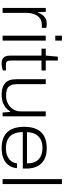

<svg xmlns="http://www.w3.org/2000/svg" viewBox="763 -1526 775 2341"><g transform="rotate(90 1150.5 -355.5)"><path d="M77 0V-526H124L130 -430H136Q141 -452 156 -477Q171 -502 199 -520Q227 -538 270 -538Q285 -538 298.5 -536Q312 -534 320 -532V-478H286Q243 -478 214.5 -461.5Q186 -445 169 -417.5Q152 -390 144.5 -357.5Q137 -325 137 -294V0Z M415 -642V-723H475V-642ZM415 0V-526H475V0Z M753 12Q720 12 698.5 0.5Q677 -11 667.5 -33.5Q658 -56 658 -89V-474H573V-526H658L671 -673H718V-526H839V-474H718V-106Q718 -72 726.5 -56Q735 -40 770 -40H839V-3Q827 2 812 5Q797 8 781.5 10Q766 12 753 12Z M1134 12Q1045 12 995.5 -28.5Q946 -69 946 -168V-526H1006V-176Q1006 -132 1017 -105.5Q1028 -79 1047.5 -65Q1067 -51 1093.5 -46.5Q1120 -42 1150 -42Q1197 -42 1239.5 -63Q1282 -84 1310 -124.5Q1338 -165 1338 -220V-526H1398V0H1352L1345 -91H1338Q1311 -50 1278 -27.5Q1245 -5 1208 3.5Q1171 12 1134 12Z M1784 12Q1701 12 1643.5 -17.5Q1586 -47 1556 -108.5Q1526 -170 1526 -263Q1526 -356 1556 -417Q1586 -478 1644 -508Q1702 -538 1787 -538Q1872 -538 1927 -507Q1982 -476 2008.5 -421.5Q2035 -367 2035 -295V-246H1590Q1591 -171 1616 -125.5Q1641 -80 1685 -60Q1729 -40 1788 -40Q1836 -40 1870 -52.5Q1904 -65 1926 -84.5Q1948 -104 1959 -128Q1970 -152 1971 -175H2030Q2029 -142 2015 -109Q2001 -76 1972.5 -48.5Q1944 -21 1897 -4.5Q1850 12 1784 12ZM1591 -297H1972Q1972 -351 1957 -387.5Q1942 -424 1915.5 -445.5Q1889 -467 1854.5 -476.5Q1820 -486 1782 -486Q1727 -486 1685 -466Q1643 -446 1618.5 -404.5Q1594 -363 1591 -297Z M2164 0V-723H2224V0Z"/></g></svg>

Font: Archivo SemiExpanded ExtraLight
Style: Regular
Weight: 250
Width: 6
Designer: Hector Gatti
Foundry: Omnibus-Type
Version: Version 2.001